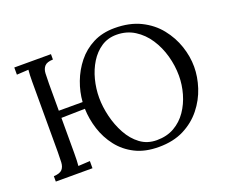

<svg xmlns="http://www.w3.org/2000/svg" viewBox="-118 -903 1312 1107"><g transform="rotate(-20 537.5 -350.0)"><path d="M683 16Q599 16 538.5 -14.5Q478 -45 438 -96.5Q398 -148 378 -210.5Q358 -273 356 -337L211 -334V-119Q211 -66 208 -40Q226 -41 244 -42Q262 -43 280 -44V0H55V-33Q93 -35 107 -50.5Q121 -66 122.5 -93.5Q124 -121 124 -156V-588Q124 -630 127 -660Q109 -659 91 -658Q73 -657 55 -656V-700H280V-667Q243 -666 228.5 -650Q214 -634 212.5 -607Q211 -580 211 -544V-378H357Q361 -438 383.5 -498Q406 -558 445.5 -607.5Q485 -657 542.5 -686.5Q600 -716 675 -716Q767 -716 834 -683Q901 -650 944.5 -595.5Q988 -541 1009.5 -477Q1031 -413 1031 -350Q1031 -288 1010 -223.5Q989 -159 945.5 -104.5Q902 -50 837 -17Q772 16 683 16ZM685 -25Q747 -25 793 -51.5Q839 -78 869.5 -122.5Q900 -167 915.5 -221.5Q931 -276 931 -331Q931 -393 914 -454Q897 -515 864 -565Q831 -615 782.5 -645.5Q734 -676 672 -676Q619 -676 578.5 -649Q538 -622 510.5 -577.5Q483 -533 469 -478.5Q455 -424 455 -368Q455 -313 469.5 -253Q484 -193 512.5 -141Q541 -89 584 -57Q627 -25 685 -25Z"/></g></svg>

Font: Lora
Style: Regular
Weight: 400
Designer: Olga Karpushina, Alexei Vanyashin (Cyrillic)
Foundry: Cyreal
Version: Version 3.005; ttfautohint (v1.8.4.7-5d5b)